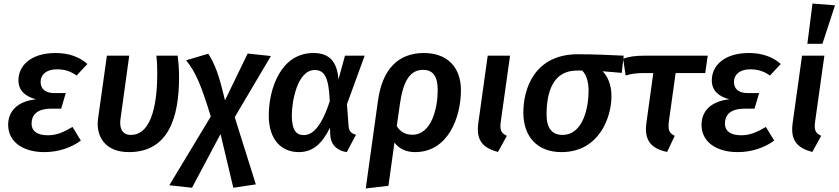

<svg xmlns="http://www.w3.org/2000/svg" viewBox="-20 -843 4730 1083"><path d="M230 15C309 15 382 -10 436 -50L389 -127C337 -96 298 -80 250 -80C187 -80 158 -106 158 -145C158 -191 184 -230 270 -230H325L351 -318H286C236 -318 209 -341 209 -381C209 -421 240 -452 301 -452C349 -452 380 -439 412 -417L473 -482C429 -522 367 -544 294 -544C153 -544 84 -472 84 -390C84 -333 121 -299 183 -283C73 -271 26 -211 26 -139C26 -44 108 15 230 15Z M982 -529H862C866 -495 867 -461 867 -428C867 -291 846 -82 718 -82C668 -82 652 -121 660 -175L709 -529H583L533 -173C520 -77 570 15 707 15C930 15 990 -180 990 -407C990 -451 987 -490 982 -529Z M1508 -527 1377 -541 1249 -277C1214 -426 1193 -478 1155 -540L1030 -503C1086 -433 1115 -361 1169 -186L935 202L1063 216L1224 -87L1296 216L1423 197L1304 -182Z M1748 -544C1562 -544 1496 -339 1496 -191C1496 -55 1567 15 1666 15C1749 15 1800 -39 1841 -122L1843 -82C1846 -24 1884 8 1936 15L1988 -83C1959 -91 1948 -104 1946 -135L1937 -255L2037 -529H1926L1889 -395C1882 -497 1836 -544 1748 -544ZM1755 -448C1808 -448 1835 -411 1840 -272C1790 -118 1738 -81 1693 -81C1649 -81 1626 -112 1626 -192C1626 -270 1657 -448 1755 -448Z M2371 -544C2223 -544 2136 -449 2112 -275L2043 220L2171 205L2205 -39C2229 -6 2268 15 2321 15C2510 15 2580 -185 2580 -334C2580 -465 2502 -544 2371 -544ZM2306 -83C2267 -83 2237 -100 2218 -132L2235 -251C2253 -383 2291 -449 2366 -449C2419 -449 2449 -417 2449 -334C2449 -235 2415 -83 2306 -83Z M2857 -529H2731L2678 -149C2665 -53 2701 -9 2789 14L2839 -77C2806 -92 2798 -110 2805 -159Z M3147 15C3360 15 3429 -182 3429 -300C3429 -365 3408 -412 3379 -441L3487 -432L3498 -529C3418 -533 3327 -537 3240 -537C2995 -537 2932 -343 2932 -208C2932 -72 3011 15 3147 15ZM3152 -82C3094 -82 3063 -121 3063 -196C3063 -321 3097 -446 3236 -445H3264C3285 -424 3300 -387 3300 -331C3300 -245 3273 -82 3152 -82Z M3791 -431H3958L3972 -529H3617C3565 -529 3528 -524 3495 -512L3509 -417C3541 -427 3568 -431 3616 -431H3665L3626 -149C3613 -53 3651 -5 3743 14L3786 -77C3754 -92 3747 -110 3753 -159Z M4141 15C4220 15 4293 -10 4347 -50L4300 -127C4248 -96 4209 -80 4161 -80C4098 -80 4069 -106 4069 -145C4069 -191 4095 -230 4181 -230H4236L4262 -318H4197C4147 -318 4120 -341 4120 -381C4120 -421 4151 -452 4212 -452C4260 -452 4291 -439 4323 -417L4384 -482C4340 -522 4278 -544 4205 -544C4064 -544 3995 -472 3995 -390C3995 -333 4032 -299 4094 -283C3984 -271 3937 -211 3937 -139C3937 -44 4019 15 4141 15Z M4563 -823 4534 -596H4619L4690 -813ZM4630 -529H4504L4451 -149C4438 -53 4474 -9 4562 14L4612 -77C4579 -92 4571 -110 4578 -159Z"/></svg>

Font: Fira Sans Medium
Style: Italic
Weight: 500
Italic angle: -8°
Designer: bBox Type GmbH & Carrois Corporate GbR & Edenspiekermann AG
Foundry: bBox Type GmbH & Carrois Corporate GbR & Edenspiekermann AG
Version: Version 4.301;PS 004.301;hotconv 1.0.88;makeotf.lib2.5.64775